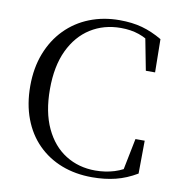

<svg xmlns="http://www.w3.org/2000/svg" viewBox="-84 -822 859 916"><g transform="rotate(10 345.5 -364.5)"><path d="M422 16.1Q341.2 16.1 274.3 -9.7Q207.5 -35.5 158.5 -84.7Q109.5 -133.8 83 -204Q56.4 -274.1 56.4 -362.1Q56.4 -449.6 83.9 -520.4Q111.3 -591.1 160.8 -641.5Q210.3 -691.9 277.2 -718.4Q344.2 -744.9 422.3 -744.9Q483.8 -744.9 532.2 -731.5Q580.6 -718 629.4 -689.5L631.7 -528.8H586.9L553.4 -702.3L604 -685.4V-650.8Q562.3 -682.3 522.9 -695.8Q483.6 -709.3 435.2 -709.3Q352.6 -709.3 288.6 -669Q224.6 -628.7 188 -551.7Q151.5 -474.7 151.5 -363.5Q151.5 -252.4 187.7 -175.1Q224 -97.7 287.3 -58Q350.7 -18.2 431.3 -18.2Q479.5 -18.2 523.1 -31.5Q566.8 -44.8 609.2 -76.2V-43.1L560.6 -29.3L594.7 -199.3H639.5L638 -39.8Q587.2 -9.6 535.4 3.2Q483.6 16.1 422 16.1Z"/></g></svg>

Font: Noto Serif HK ExtraLight
Style: Regular
Weight: 200
Designer: Ryoko NISHIZUKA 西塚涼子 (kana & ideographs); Frank Grießhammer (Latin, Greek & Cyrillic); Wenlong ZHANG 张文龙 (bopomofo); San
Foundry: Adobe
Version: Version 2.002-H1;hotconv 1.1.0;makeotfexe 2.6.0